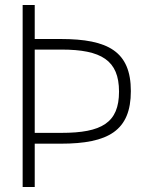

<svg xmlns="http://www.w3.org/2000/svg" viewBox="-20 -743 608 763"><path d="M118 -546H224C383 -546 453 -503 453 -379C453 -255 384 -215 224 -215H118ZM118 0V-172H221C411 -172 500 -224 500 -381C500 -538 410 -588 221 -588H118V-723H70V0Z"/></svg>

Font: Perun ExtraLight
Style: Regular
Weight: 200
Foundry: Copyright (c) Stefan Peev, Context Ltd, 2016
Version: Version 1.089